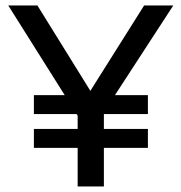

<svg xmlns="http://www.w3.org/2000/svg" viewBox="-20 -674 656 694"><path d="M355.5 -208V-261.7H514.6V-330.1H395.5L606.4 -654.3H501L306.6 -345.7L115.2 -654.3H9.8L213.9 -330.1H102.5V-261.7H256.8L260.7 -255.9V-208H102.5V-139.6H260.7V0H355.5V-139.6H514.6V-208Z"/></svg>

Font: Sen-gleads
Style: Regular
Weight: 400
Designer: Kosal Sen, Philatype
Foundry: Philatype
Version: Version 1.004; ttfautohint (v1.8.3)